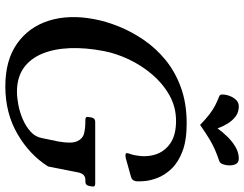

<svg xmlns="http://www.w3.org/2000/svg" viewBox="-118 -789 918 722"><g transform="rotate(90 341.0 -428.0)"><path d="M172.2 -360.5Q158.8 -291.2 161.1 -231.8Q163.5 -172.2 182.1 -127.4Q200.8 -82.5 236.2 -57.6Q271.8 -32.8 325 -32.8Q347.5 -32.8 375.6 -38.2Q403.8 -43.8 430.1 -55.4Q456.5 -67 475.6 -84.6Q494.8 -102.2 499.2 -126.5L512 -188Q521 -238 511 -259.5Q501 -281 480.5 -285.5Q460 -290 437 -290H430Q417 -290 420 -303L422 -314Q425 -327 438 -327H671Q684 -327 681 -314L679 -303Q676 -290 663 -290H656Q633 -290 628 -261L606 -150Q562 -80 483.5 -34.5Q405 11 305 11Q206 11 143.5 -33.5Q81 -78 57.5 -153.5Q34 -229 52 -323Q60 -367 79.5 -415.5Q99 -464 130 -509.5Q161 -555 205.5 -591.5Q250 -628 309.5 -649.5Q369 -671 444 -671Q508 -671 549.5 -655Q591 -639 614.8 -613.8Q638.5 -588.5 648.9 -561.5Q659.2 -534.5 661.1 -511.6Q663 -488.8 661 -477.8Q658.2 -464.2 642.2 -460.8L581.2 -443.8Q578 -442.8 574 -441.8Q570 -440.8 566 -440.8Q561.2 -440.8 558.1 -441.8Q555 -442.8 556.2 -448.8Q557 -453.8 559.5 -460.2Q562 -466.8 564 -477.8Q572 -518.8 561 -553.4Q550 -588 518.9 -609.5Q487.8 -631 435 -631Q382 -631 337.9 -606Q293.8 -581 259.6 -540.8Q225.5 -500.5 203.2 -453.2Q181 -406 172.2 -360.5ZM462.8 -787Q476.2 -806 494.1 -824.2Q512 -842.5 533 -854.8Q554 -867 576.2 -867Q593 -867 598.5 -852.6Q604 -838.2 600.8 -819.2Q599.2 -810.5 596.1 -803.8Q593 -797 586.2 -793.8Q562.8 -785.8 543.5 -777.5Q524.2 -769.2 503 -756.5Q481.8 -743.8 449.8 -721.5Q426.5 -743.8 409.9 -756.5Q393.2 -769.2 377.6 -777.5Q362 -785.8 341 -793.8Q335.5 -797 335.4 -803.8Q335.2 -810.5 336.8 -819.2Q340.8 -838.2 351.9 -852.6Q363 -867 380 -867Q402 -867 418.1 -854.8Q434.2 -842.5 445.2 -824.2Q456.2 -806 462.8 -787Z"/></g></svg>

Font: Young Serif Light
Style: Italic
Weight: 300
Italic angle: -10.979°
Designer: Bastien Sozeau
Foundry: NBR — Bastien Sozeau
Version: Version 5.001